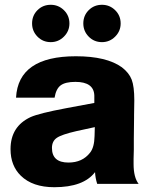

<svg xmlns="http://www.w3.org/2000/svg" viewBox="-20 -768 627 802"><path d="M192 -748Q224 -748 247 -725.5Q270 -703 270 -670Q270 -638 247 -615Q224 -592 192 -592Q159 -592 136.5 -615Q114 -638 114 -670Q114 -703 136.5 -725.5Q159 -748 192 -748ZM406 -748Q438 -748 461 -725.5Q484 -703 484 -670Q484 -638 461 -615Q438 -592 406 -592Q373 -592 350.5 -615Q328 -638 328 -670Q328 -703 350.5 -725.5Q373 -748 406 -748ZM559 0H386Q378 -25 377 -49Q329 14 207 14Q116 14 67 -34Q24 -76 24 -145Q24 -240 108 -279Q144 -295 256 -316L374 -338V-369Q372 -426 295 -426Q253 -426 233.5 -411.5Q214 -397 208 -360H47Q56 -533 297 -533Q425 -533 489 -487Q519 -464 530 -435.5Q541 -407 541 -349Q541 -339 540 -287V-276L539 -190Q539 -155 539 -143Q539 -131 538 -105Q538 -91 538 -83Q538 -27 559 0ZM376 -237 298 -220Q237 -206 217 -192Q197 -178 197 -150Q197 -89 266 -89Q324 -89 356 -130Q374 -152 375 -200Z"/></svg>

Font: Almarai ExtraBold
Style: Regular
Weight: 800
Designer: Boutros International 2019
Foundry: Created by Boutros International 2019
Version: Version 1.10